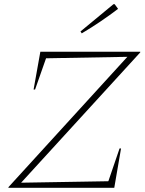

<svg xmlns="http://www.w3.org/2000/svg" viewBox="-20 -889 685 909"><path d="M644 -641 80 -24 493 -31 546 -186H553L521 0H20V-3L583 -620L198 -613L146 -465H139L171 -644H644ZM367 -731 361 -740 517 -869H523L539 -847Q498 -816 456 -787.5Q414 -759 367 -731Z"/></svg>

Font: Piazzolla SC Thin
Style: Italic
Weight: 100
Italic angle: -11.3°
Designer: Juan Pablo del Peral
Foundry: Huerta Tipografica
Version: Version 1.330